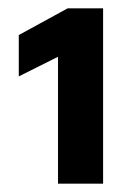

<svg xmlns="http://www.w3.org/2000/svg" viewBox="-20 -720 322 460"><path d="M119 -584 25 -537V-636L142 -700H227V-280H119Z"/></svg>

Font: Chakra Petch SemiBold
Style: Regular
Weight: 600
Designer: Katatrad Aksorn Co.,Ltd.
Foundry: Cadson Demak Co.,Ltd.
Version: Version 1.000; ttfautohint (v1.6)